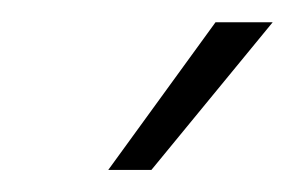

<svg xmlns="http://www.w3.org/2000/svg" viewBox="-20 -777 267 174"><path d="M78.1 -623 175.3 -756.8H227.1L117.2 -623Z"/></svg>

Font: Inter 17pt ExtraLight
Style: Italic
Weight: 250
Italic angle: -9.3988°
Version: Version 4.001;git-66647c0bb